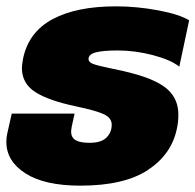

<svg xmlns="http://www.w3.org/2000/svg" viewBox="-21 -570 616 605"><path d="M-1 -123Q-1 -137 2 -150L16 -212H214L205 -171Q203 -159 203 -156Q203 -137 217 -128.5Q231 -120 261 -120Q298 -120 314.5 -136.5Q331 -153 331 -177Q331 -198 307.5 -209.5Q284 -221 218 -235Q132 -253 90 -280Q48 -307 48 -356Q48 -365 52 -387Q70 -470 145.5 -510Q221 -550 344 -550Q410 -550 477 -537.5Q544 -525 575 -506L544 -360Q516 -382 460 -396.5Q404 -411 350 -411Q304 -411 281 -405Q258 -399 258 -384Q258 -374 272.5 -368.5Q287 -363 326 -355Q367 -347 396 -339Q475 -318 508 -287.5Q541 -257 541 -209Q541 -184 536 -163Q519 -83 444.5 -34Q370 15 232 15Q120 15 59.5 -23.5Q-1 -62 -1 -123Z"/></svg>

Font: Prompt ExtraBold
Style: Italic
Weight: 800
Italic angle: -12°
Designer: Katatrad Team
Foundry: CadsonDemak
Version: Version 1.001